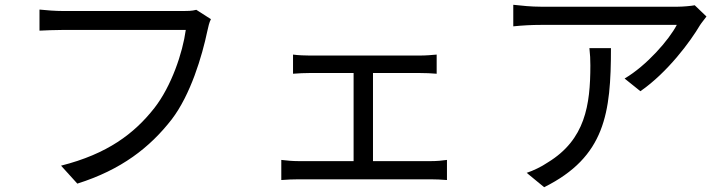

<svg xmlns="http://www.w3.org/2000/svg" viewBox="-20 -745 3040 802"><path d="M800 -704C781 -699 762 -699 747 -699H245C212 -699 173 -702 145 -705V-617C171 -618 205 -620 245 -620H756C743 -524 696 -385 625 -294C541 -187 429 -102 235 -53L303 22C487 -36 606 -129 697 -246C776 -349 824 -510 846 -615C850 -634 854 -651 861 -665Z M1538 -72V-440H1733C1756 -440 1782 -439 1804 -437V-517C1783 -515 1758 -513 1733 -513H1273C1257 -513 1225 -514 1204 -517V-437C1225 -439 1257 -440 1273 -440H1457V-72H1227C1205 -72 1178 -74 1155 -77V7C1179 5 1205 4 1227 4H1780C1796 4 1827 5 1847 7V-77C1827 -74 1804 -72 1780 -72Z M2442 -544C2445 -518 2446 -496 2446 -472C2446 -305 2424 -162 2269 -67C2241 -48 2207 -32 2180 -23L2253 37C2508 -90 2532 -273 2532 -544ZM2882 -723C2867 -720 2831 -717 2812 -717H2238C2201 -717 2159 -721 2124 -725V-635C2164 -639 2201 -641 2238 -641H2807C2775 -579 2681 -471 2589 -417L2655 -364C2769 -443 2864 -572 2904 -640C2911 -651 2924 -666 2931 -676Z"/></svg>

Font: Noto Sans JP Regular
Style: Regular
Weight: 400
Designer: Ryoko NISHIZUKA (kana & ideographs); Paul D. Hunt (Latin, Greek & Cyrillic); Wenlong ZHANG (bopomofo); Sandoll Communica
Foundry: Adobe Systems Incorporated
Version: Version 1.004;PS 1.004;hotconv 1.0.82;makeotf.lib2.5.63406